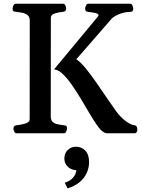

<svg xmlns="http://www.w3.org/2000/svg" viewBox="-20 -713 757 1027"><path d="M68.4 0Q60.1 0 55.9 -9.8Q51.8 -19.5 51.8 -24.9Q51.8 -41 67.9 -43Q91.3 -44.9 115 -52Q138.7 -59.1 138.7 -75.2L139.2 -602.5Q139.2 -623.5 126.7 -632.8Q114.3 -642.1 97.2 -645.3Q80.1 -648.4 64.9 -649.9Q54.7 -650.9 51 -654.1Q47.4 -657.2 47.4 -668Q47.4 -673.3 51.5 -683.1Q55.7 -692.9 64 -692.9H317.4Q325.7 -692.9 329.8 -683.1Q334 -673.3 334 -668Q334 -651.9 317.9 -649.9Q295.4 -647.9 273.7 -641.4Q252 -634.8 252 -618.7L251.5 -90.3Q251.5 -69.3 262.7 -60.1Q273.9 -50.8 290 -47.9Q306.2 -44.9 320.8 -43Q331.1 -42 334.7 -39.1Q338.4 -36.1 338.4 -24.9Q338.4 -19.5 334.2 -9.8Q330.1 0 321.8 0ZM553.7 0Q543 0 529.3 -9.5Q515.6 -19 498.5 -43.9Q479 -71.8 457 -109.4Q435.1 -147 411.1 -186.8Q387.2 -226.6 362.8 -261.2Q338.4 -295.9 314.7 -318.1Q291 -340.3 269 -341.8L502.4 -623Q506.8 -627.4 506.8 -631.3Q506.8 -638.2 496.6 -641.6Q486.3 -645 473.1 -646.7Q460 -648.4 450.7 -649.4Q441.4 -650.4 438.5 -655Q435.5 -659.7 435.5 -667.5Q435.5 -672.9 439.7 -682.9Q443.8 -692.9 452.1 -692.9H676.3Q684.6 -692.9 688.7 -682.9Q692.9 -672.9 692.9 -667.5Q692.9 -649.4 676.8 -649.4Q651.9 -649.4 625.5 -640.4Q599.1 -631.3 580.1 -616.2L388.2 -396Q410.2 -381.8 438 -347.9Q465.8 -314 495.4 -271.2Q524.9 -228.5 553.2 -186.8Q581.5 -145 603.5 -114.7Q625 -85.9 652.1 -65.7Q679.2 -45.4 697.3 -43.5Q707.5 -42.5 711.2 -35.4Q714.8 -28.3 714.8 -17.1Q714.8 -11.7 710.7 -5.9Q706.5 0 698.2 0ZM385.3 71.8Q416.5 71.8 436.5 92.8Q456.5 113.8 456.5 154.8Q456.5 183.6 444.3 211.2Q432.1 238.8 406.7 260.5Q381.3 282.2 341.3 294.4L326.2 264.6Q355 255.4 371.8 236.1Q388.7 216.8 391.1 182.1L399.4 197.8Q364.3 198.7 344.2 180.4Q324.2 162.1 324.2 135.7Q324.2 106.4 342.5 89.1Q360.8 71.8 385.3 71.8Z"/></svg>

Font: Gelasio Medium
Style: Regular
Weight: 500
Designer: Eben Sorkin
Foundry: Eben Sorkin
Version: Version 1.008